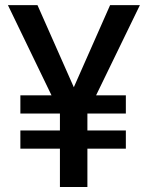

<svg xmlns="http://www.w3.org/2000/svg" viewBox="-20 -748 590 768"><path d="M129.9 -727.5 303.2 -335.9 223.1 -290 11.7 -727.5ZM247.6 -336.4 420.4 -727.5H539.6L327.1 -290ZM329.6 -382.3V0H219.7V-382.3ZM483.4 -366.7V-293.9H61.5V-366.7ZM483.4 -226.1V-153.3H61.5V-226.1Z"/></svg>

Font: Inter 18pt Medium
Style: Regular
Weight: 500
Designer: Rasmus Andersson
Foundry: rsms
Version: Version 4.001;git-66647c0bb